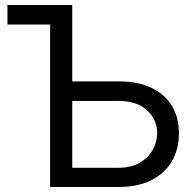

<svg xmlns="http://www.w3.org/2000/svg" viewBox="-20 -747 754 767"><path d="M268.6 -727.1V-648.9H9.8V-727.1ZM245.6 -421.9H453.1Q531.2 -421.9 585 -396.2Q638.7 -370.6 666.7 -324.2Q694.8 -277.8 694.8 -214.4Q694.8 -151.4 666.7 -103Q638.7 -54.7 585 -27.3Q531.2 0 453.1 0H180.2V-727.1H268.6V-76.7H453.1Q502.9 -76.7 537.6 -96.7Q572.3 -116.7 590.1 -148.4Q607.9 -180.2 607.9 -215.8Q607.9 -268.1 567.9 -305.9Q527.8 -343.8 453.1 -343.8H245.6Z"/></svg>

Font: Sahel VF Regular
Style: Regular
Weight: 400
Foundry: Saber Rastikerdar (saber.rastikerdar@gmail.com)
Version: Version 3.4.0